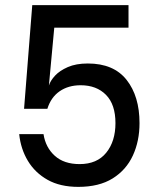

<svg xmlns="http://www.w3.org/2000/svg" viewBox="-20 -720 620 750"><path d="M286 10Q215 10 166 -17.5Q117 -45 89 -91.5Q61 -138 55 -196H150Q158 -144 194 -111.5Q230 -79 291 -79Q359 -79 395 -123.5Q431 -168 431 -239Q431 -312 394 -349.5Q357 -387 295 -387Q247 -387 213 -363.5Q179 -340 165 -295H74L106 -700H482V-612H192L171 -386Q177 -405 195 -424.5Q213 -444 245 -458Q277 -472 323 -472Q424 -472 474.5 -408Q525 -344 525 -239Q525 -169 499 -112.5Q473 -56 420 -23Q367 10 286 10Z"/></svg>

Font: Haskoy Medium
Style: Regular
Weight: 500
Designer: Ertekin Erdin
Foundry: Ertekin Erdin
Version: Version 1.500; ttfautohint (v1.8.3)